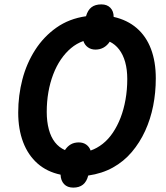

<svg xmlns="http://www.w3.org/2000/svg" viewBox="-20 -794 755 875"><path d="M314 61Q287 61 272 45Q257 29 256 2Q194 -11 151 -49Q108 -87 85.5 -146Q63 -205 63 -281Q63 -359 82 -432Q101 -505 140 -566Q179 -627 237 -668Q295 -709 372 -720Q380 -748 397 -761Q414 -774 442 -774Q468 -774 483 -758.5Q498 -743 498 -717Q560 -703 603 -666Q646 -629 668 -571Q690 -513 690 -437Q690 -372 678 -311.5Q666 -251 641.5 -197.5Q617 -144 580.5 -101Q544 -58 494.5 -30.5Q445 -3 382 6Q375 34 358 47.5Q341 61 314 61ZM393 -108Q422 -118 448 -138.5Q474 -159 494.5 -189.5Q515 -220 529.5 -257.5Q544 -295 552 -340Q560 -385 560 -434Q560 -477 550.5 -511Q541 -545 523 -568.5Q505 -592 480 -604Q469 -587 452.5 -577.5Q436 -568 415 -568Q395 -568 380.5 -578.5Q366 -589 360 -607Q329 -596 303.5 -574.5Q278 -553 257.5 -523Q237 -493 222.5 -455Q208 -417 200.5 -374Q193 -331 193 -284Q193 -240 202.5 -204.5Q212 -169 230.5 -145.5Q249 -122 276 -110Q287 -127 302.5 -136Q318 -145 339 -145Q359 -145 373 -135Q387 -125 393 -108Z"/></svg>

Font: Noto Sans Display SemiBold
Style: Italic
Weight: 600
Italic angle: -12°
Designer: Monotype Design Team
Foundry: Monotype Imaging Inc.
Version: Version 2.003